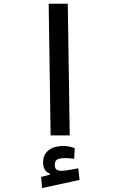

<svg xmlns="http://www.w3.org/2000/svg" viewBox="-20 -713 626 1011"><path d="M246.6 0 236.3 -693.4H336.9L347.2 0ZM201.7 277.3 196.3 218.8 242.2 207V200.7Q207 188.5 207 141.6Q207 100.1 236.3 77.9Q265.6 55.7 311.5 55.7Q332 55.7 346.7 59.1Q361.3 62.5 373.5 67.4L370.6 123Q344.2 119.6 324.7 119.6Q292.5 119.6 280.5 127.4Q268.6 135.3 268.6 154.3Q268.6 172.9 277.3 179.7Q286.1 186.5 303.7 186.5Q317.9 186.5 344 181.9Q370.1 177.2 392.1 173.3L398.9 234.4Z"/></svg>

Font: Cascadia Mono PL
Style: Regular
Weight: 400
Monospace: yes
Designer: Aaron Bell
Foundry: Saja Typeworks
Version: Version 2404.023; ttfautohint (v1.8.4)